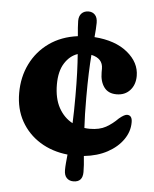

<svg xmlns="http://www.w3.org/2000/svg" viewBox="-50 -605 599 748"><g transform="rotate(5 250.0 -231.0)"><path d="M286.5 -229.5Q286.5 -194 287.2 -164.2Q288 -134.5 289.5 -109.5Q299.5 -108 310.5 -108Q348.5 -108 373.5 -122Q398.5 -136 420 -158Q441 -175.5 451.5 -175Q471.5 -174.5 471 -146.5Q471 -111 449.2 -79.8Q427.5 -48.5 388.5 -27.2Q349.5 -6 297 -0.5Q299 19 300 34Q301 49 301 62Q301 101.5 264.5 101.5Q248.5 101.5 238.5 91.2Q228.5 81 228.5 60.5Q228.5 48 229.8 33.2Q231 18.5 233 -0.5Q172 -7 125 -36.2Q78 -65.5 51.2 -113.2Q24.5 -161 24.5 -223.5Q24.5 -286 49.8 -337.2Q75 -388.5 121.8 -421.8Q168.5 -455 233 -463.5Q231.5 -482 230.2 -496.2Q229 -510.5 229 -523Q229 -542 239.2 -552.5Q249.5 -563 266.5 -563Q282 -563 291.8 -552.5Q301.5 -542 301.5 -521.5Q301.5 -510 300.5 -496.2Q299.5 -482.5 298 -465.5Q380 -459.5 427.5 -420.5Q475 -381.5 475 -329Q475 -294.5 455.2 -272.8Q435.5 -251 402.5 -251Q370 -251 353.8 -273.2Q337.5 -295.5 337.5 -331V-345.5Q337.5 -385.5 292 -395.5Q289.5 -364.5 288 -323.5Q286.5 -282.5 286.5 -229.5ZM168 -269.5Q168 -214.5 188.2 -178Q208.5 -141.5 242 -124Q243 -146.5 243.5 -172.8Q244 -199 244 -229.5Q244 -281.5 242.5 -322Q241 -362.5 238.5 -394Q208 -384 188 -352.5Q168 -321 168 -269.5Z"/></g></svg>

Font: Fraunces 72pt SuperSoft
Style: Bold
Weight: 700
Version: Version 1.000;[0bf87f6ff]